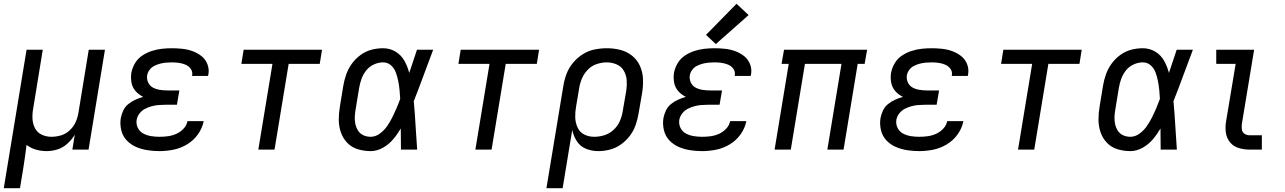

<svg xmlns="http://www.w3.org/2000/svg" viewBox="-30 -794 6818 1019"><path d="M-10 205H76L93 102Q98 71 102.5 39Q107 7 111 -25Q133 -8 160.5 0Q188 8 217 8Q246 8 275 -1Q304 -10 327.5 -31.5Q351 -53 367 -79L354 0H440L527 -530H441L386 -194Q382 -169 371 -145Q360 -121 339.5 -102Q319 -83 293.5 -75.5Q268 -68 243 -68Q216 -68 192 -79Q168 -90 156 -113Q144 -136 142.5 -163Q141 -190 146 -217L197 -530H111Z M817 8Q853 8 890.5 0.5Q928 -7 962.5 -27.5Q997 -48 1020.5 -81Q1044 -114 1051 -151H965Q961 -129 944 -111Q927 -93 905.5 -83.5Q884 -74 861.5 -71Q839 -68 817 -68Q794 -68 772 -71.5Q750 -75 731 -85Q712 -95 702 -114.5Q692 -134 695 -157Q698 -175 710 -191Q722 -207 739 -216Q756 -225 774.5 -230Q793 -235 811 -236.5Q829 -238 847 -238H909L922 -314H860Q839 -314 819 -317Q799 -320 782 -329Q765 -338 756.5 -356Q748 -374 751 -395Q754 -410 764 -423.5Q774 -437 789 -444.5Q804 -452 819.5 -456Q835 -460 850.5 -461.5Q866 -463 882 -463Q901 -463 919 -460.5Q937 -458 954 -451Q971 -444 982 -429Q993 -414 990 -395Q990 -393 989 -391H1074Q1075 -395 1076 -399Q1081 -428 1070.5 -454Q1060 -480 1039 -496.5Q1018 -513 992 -522.5Q966 -532 938 -535Q910 -538 882 -538Q855 -538 828.5 -535Q802 -532 775.5 -523.5Q749 -515 725 -499Q701 -483 686.5 -458.5Q672 -434 667 -407Q663 -381 668 -355Q673 -329 690 -310Q707 -291 730 -280Q709 -274 689 -265Q669 -256 651.5 -242Q634 -228 624.5 -208Q615 -188 611 -167Q606 -135 613.5 -103.5Q621 -72 642 -49.5Q663 -27 691.5 -14.5Q720 -2 752 3Q784 8 817 8Z M1341 0H1427L1502 -455H1667L1679 -530H1263L1251 -455H1416Z M1937 8Q1970 8 2001.5 -9.5Q2033 -27 2056 -54Q2079 -81 2097 -112Q2097 -56 2098 0H2184Q2179 -64 2175.5 -128.5Q2172 -193 2166 -257Q2193 -325 2218 -393.5Q2243 -462 2269 -530H2183Q2163 -470 2142 -407Q2133 -441 2116.5 -471Q2100 -501 2070 -519.5Q2040 -538 2003 -538Q1972 -538 1941.5 -530Q1911 -522 1884 -502.5Q1857 -483 1837.5 -456Q1818 -429 1807.5 -399Q1797 -369 1792 -339L1774 -229Q1768 -194 1768 -159Q1768 -124 1779 -92Q1790 -60 1813 -36Q1836 -12 1869 -2Q1902 8 1937 8ZM1937 -68Q1917 -68 1899 -76Q1881 -84 1870.5 -100.5Q1860 -117 1856 -136Q1852 -155 1853 -175.5Q1854 -196 1858 -217L1876 -327Q1880 -351 1888.5 -375Q1897 -399 1913.5 -420Q1930 -441 1954.5 -452Q1979 -463 2003 -463Q2028 -463 2045.5 -447Q2063 -431 2071 -409Q2079 -387 2083.5 -364Q2088 -341 2090.5 -317Q2093 -293 2094 -269Q2085 -244 2074.5 -219.5Q2064 -195 2052 -171Q2040 -147 2024.5 -124.5Q2009 -102 1986 -85Q1963 -68 1937 -68Z M2493 0H2579L2654 -455H2819L2831 -530H2415L2403 -455H2568Z M2870 205H2956L3007 -104Q3014 -72 3031.5 -44.5Q3049 -17 3080 -4.5Q3111 8 3145 8Q3176 8 3207 0Q3238 -8 3265.5 -27.5Q3293 -47 3313 -73.5Q3333 -100 3343.5 -130.5Q3354 -161 3359 -191L3378 -301Q3384 -338 3382.5 -375Q3381 -412 3366.5 -444Q3352 -476 3325 -498Q3298 -520 3263 -529Q3228 -538 3191 -538Q3159 -538 3126 -531.5Q3093 -525 3063.5 -506.5Q3034 -488 3011.5 -461Q2989 -434 2977 -402.5Q2965 -371 2960 -339ZM3124 -68Q3095 -68 3071 -80Q3047 -92 3035.5 -117Q3024 -142 3023 -170Q3022 -198 3027 -226L3044 -327Q3048 -353 3059 -378.5Q3070 -404 3090 -424.5Q3110 -445 3137 -454Q3164 -463 3190 -463Q3217 -463 3242 -452.5Q3267 -442 3280.5 -419Q3294 -396 3296 -368.5Q3298 -341 3294 -314L3275 -204Q3271 -177 3259.5 -151Q3248 -125 3226.5 -105Q3205 -85 3178 -76.5Q3151 -68 3124 -68Z M3697 8Q3733 8 3770.5 0.5Q3808 -7 3842.5 -27.5Q3877 -48 3900.5 -81Q3924 -114 3931 -151H3845Q3841 -129 3824 -111Q3807 -93 3785.5 -83.5Q3764 -74 3741.5 -71Q3719 -68 3697 -68Q3674 -68 3652 -71.5Q3630 -75 3611 -85Q3592 -95 3582 -114.5Q3572 -134 3575 -157Q3578 -175 3590 -191Q3602 -207 3619 -216Q3636 -225 3654.5 -230Q3673 -235 3691 -236.5Q3709 -238 3727 -238H3789L3802 -314H3740Q3719 -314 3699 -317Q3679 -320 3662 -329Q3645 -338 3636.5 -356Q3628 -374 3631 -395Q3634 -410 3644 -423.5Q3654 -437 3669 -444.5Q3684 -452 3699.5 -456Q3715 -460 3730.5 -461.5Q3746 -463 3762 -463Q3781 -463 3799 -460.5Q3817 -458 3834 -451Q3851 -444 3862 -429Q3873 -414 3870 -395Q3870 -393 3869 -391H3954Q3955 -395 3956 -399Q3961 -428 3950.5 -454Q3940 -480 3919 -496.5Q3898 -513 3872 -522.5Q3846 -532 3818 -535Q3790 -538 3762 -538Q3735 -538 3708.5 -535Q3682 -532 3655.5 -523.5Q3629 -515 3605 -499Q3581 -483 3566.5 -458.5Q3552 -434 3547 -407Q3543 -381 3548 -355Q3553 -329 3570 -310Q3587 -291 3610 -280Q3589 -274 3569 -265Q3549 -256 3531.5 -242Q3514 -228 3504.5 -208Q3495 -188 3491 -167Q3486 -135 3493.5 -103.5Q3501 -72 3522 -49.5Q3543 -27 3571.5 -14.5Q3600 -2 3632 3Q3664 8 3697 8ZM3769 -560 3943 -714 3879 -774 3717 -609Z M4081 0H4167L4242 -455H4436L4361 0H4447L4522 -455H4559L4572 -530H4131L4118 -455H4156Z M4849 8Q4885 8 4922.5 0.5Q4960 -7 4994.5 -27.5Q5029 -48 5052.5 -81Q5076 -114 5083 -151H4997Q4993 -129 4976 -111Q4959 -93 4937.5 -83.5Q4916 -74 4893.5 -71Q4871 -68 4849 -68Q4826 -68 4804 -71.5Q4782 -75 4763 -85Q4744 -95 4734 -114.5Q4724 -134 4727 -157Q4730 -175 4742 -191Q4754 -207 4771 -216Q4788 -225 4806.5 -230Q4825 -235 4843 -236.5Q4861 -238 4879 -238H4941L4954 -314H4892Q4871 -314 4851 -317Q4831 -320 4814 -329Q4797 -338 4788.5 -356Q4780 -374 4783 -395Q4786 -410 4796 -423.5Q4806 -437 4821 -444.5Q4836 -452 4851.5 -456Q4867 -460 4882.5 -461.5Q4898 -463 4914 -463Q4933 -463 4951 -460.5Q4969 -458 4986 -451Q5003 -444 5014 -429Q5025 -414 5022 -395Q5022 -393 5021 -391H5106Q5107 -395 5108 -399Q5113 -428 5102.5 -454Q5092 -480 5071 -496.5Q5050 -513 5024 -522.5Q4998 -532 4970 -535Q4942 -538 4914 -538Q4887 -538 4860.5 -535Q4834 -532 4807.5 -523.5Q4781 -515 4757 -499Q4733 -483 4718.5 -458.5Q4704 -434 4699 -407Q4695 -381 4700 -355Q4705 -329 4722 -310Q4739 -291 4762 -280Q4741 -274 4721 -265Q4701 -256 4683.5 -242Q4666 -228 4656.5 -208Q4647 -188 4643 -167Q4638 -135 4645.5 -103.5Q4653 -72 4674 -49.5Q4695 -27 4723.5 -14.5Q4752 -2 4784 3Q4816 8 4849 8Z M5373 0H5459L5534 -455H5699L5711 -530H5295L5283 -455H5448Z M5969 8Q6002 8 6033.5 -9.5Q6065 -27 6088 -54Q6111 -81 6129 -112Q6129 -56 6130 0H6216Q6211 -64 6207.5 -128.5Q6204 -193 6198 -257Q6225 -325 6250 -393.5Q6275 -462 6301 -530H6215Q6195 -470 6174 -407Q6165 -441 6148.5 -471Q6132 -501 6102 -519.5Q6072 -538 6035 -538Q6004 -538 5973.5 -530Q5943 -522 5916 -502.5Q5889 -483 5869.5 -456Q5850 -429 5839.5 -399Q5829 -369 5824 -339L5806 -229Q5800 -194 5800 -159Q5800 -124 5811 -92Q5822 -60 5845 -36Q5868 -12 5901 -2Q5934 8 5969 8ZM5969 -68Q5949 -68 5931 -76Q5913 -84 5902.5 -100.5Q5892 -117 5888 -136Q5884 -155 5885 -175.5Q5886 -196 5890 -217L5908 -327Q5912 -351 5920.5 -375Q5929 -399 5945.5 -420Q5962 -441 5986.5 -452Q6011 -463 6035 -463Q6060 -463 6077.5 -447Q6095 -431 6103 -409Q6111 -387 6115.5 -364Q6120 -341 6122.5 -317Q6125 -293 6126 -269Q6117 -244 6106.5 -219.5Q6096 -195 6084 -171Q6072 -147 6056.5 -124.5Q6041 -102 6018 -85Q5995 -68 5969 -68Z M6602 0H6667V-76H6602Q6587 -76 6575 -84Q6563 -92 6561 -107Q6559 -122 6561 -137L6626 -530H6425V-455H6528L6477 -149Q6472 -119 6476 -90Q6480 -61 6498 -39Q6516 -17 6544 -8.5Q6572 0 6602 0Z"/></svg>

Font: Iosevka Sparkle Oblique
Style: Regular
Weight: 400
Italic angle: -9°
Designer: Belleve Invis
Foundry: Belleve Invis
Version: Version 4.5.0; ttfautohint (v1.8.3)